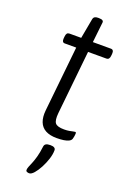

<svg xmlns="http://www.w3.org/2000/svg" viewBox="-165 -708 672 990"><g transform="rotate(20 171.0 -212.5)"><path d="M203 6Q166 6 142 -7Q118 -20 108 -46Q98 -72 102 -110L139 -467H76Q60 -467 62 -490L63 -500Q64 -512 68.5 -517.5Q73 -523 82 -523H146L166 -632Q168 -642 174.5 -646Q181 -650 192 -650H197Q212 -650 218 -645.5Q224 -641 222 -632L210 -523H309Q326 -523 324 -500L323 -490Q322 -478 317.5 -472.5Q313 -467 303 -467H204L168 -118Q164 -77 175.5 -63Q187 -49 224 -49Q240 -49 251.5 -51Q263 -53 271 -55Q279 -57 283 -57Q285 -57 286.5 -55.5Q288 -54 288 -50Q288 -47 287.5 -42Q287 -37 286 -31.5Q285 -26 283 -19Q280 -10 269 -4.5Q258 1 241.5 3.5Q225 6 203 6ZM132 225Q126 225 120 222.5Q114 220 114 213Q114 205 118.5 194Q123 183 129.5 167.5Q136 152 142.5 128.5Q149 105 153 72Q154 61 162 56Q170 51 186 51Q215 51 215 69Q215 91 206.5 117.5Q198 144 185 168.5Q172 193 158 209Q144 225 132 225Z"/></g></svg>

Font: Asap Light
Style: Italic
Weight: 300
Italic angle: -6°
Designer: Pablo Cosgaya
Foundry: Omnibus-Type
Version: Version 3.001